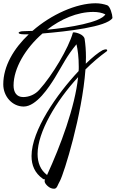

<svg xmlns="http://www.w3.org/2000/svg" viewBox="-36 -788 708 1175"><path d="M295 367C314 367 316 344 331 319C356 272 467 -85 487 -363C530 -406 574 -443 617 -474C619 -476 620 -478 620 -480C620 -484 617 -486 611 -486C606 -486 600 -484 592 -481C565 -466 531 -439 489 -398C489 -413 490 -425 490 -438C490 -479 487 -516 482 -549C478 -577 431 -590 415 -590C412 -590 410 -589 410 -588C384 -494 284 -326 205 -239C180 -210 142 -194 106 -194C65 -194 47 -224 47 -265C47 -370 120 -493 224 -583C377 -596 615 -623 652 -677V-681C652 -698 638 -750 620 -756C599 -763 576 -768 549 -768C432 -768 278 -700 163 -599C135 -598 115 -597 104 -597C91 -597 78 -592 78 -587C78 -583 86 -578 110 -578H140C48 -491 -16 -383 -16 -272C-16 -198 39 -136 109 -136C187 -136 264 -255 299 -311C352 -398 371 -443 432 -517C440 -484 446 -438 446 -379C446 -370 446 -362 445 -353C313 -213 157 10 157 167C157 224 177 271 226 306C229 309 234 310 239 310H240C239 310 239 311 239 312C238 315 237 317 237 320C237 329 243 339 255 350C267 361 280 367 295 367ZM252 -606C336 -671 436 -715 535 -715C564 -715 588 -710 609 -700C580 -651 391 -619 252 -606ZM252 283C211 252 194 207 194 154C194 21 307 -170 442 -316C423 -133 334 105 252 283Z"/></svg>

Font: Comforter
Style: Regular
Weight: 400
Designer: Robert E. Leuschke
Foundry: Robert E. Leuschke
Version: Version 1.013; ttfautohint (v1.8.3)